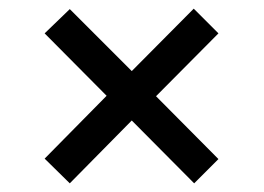

<svg xmlns="http://www.w3.org/2000/svg" viewBox="-20 -580 609 443"><path d="M284 -302 428 -157 484 -213 340 -358 484 -503 427 -560 284 -416 141 -559 83 -503 226 -359 83 -214 141 -157Z"/></svg>

Font: UArctic Serif Black
Style: Regular
Weight: 900
Designer: Customization by Puisto advertising & original work Monotype Design Team
Foundry: Monotype Imaging Inc.
Version: Version 2.004